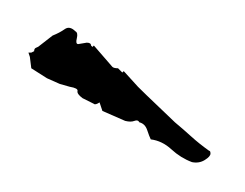

<svg xmlns="http://www.w3.org/2000/svg" viewBox="-20 -369 172 135"><path d="M115 -255Q107 -258 100.5 -264Q94 -270 86 -271Q85 -273 83.5 -277.5Q82 -282 78 -283Q77 -285 74.5 -284Q72 -283 68 -284L52 -291L50 -297Q47 -295 46 -296L38 -300Q34 -303 34.5 -305Q35 -307 29 -308L22 -310L13 -314L2 -321L1 -329L0 -332H2L4 -333Q4 -335 5.5 -335.5Q7 -336 8 -337L17 -344Q22 -346 25.5 -348.5Q29 -351 33 -347Q35 -346 34 -342Q33 -338 35 -338L41 -339Q44 -339 44 -337L45 -336L46 -337L59 -322Q60 -321 63 -321L66 -318L67 -319L77 -308Q82 -303 91.5 -294Q101 -285 103 -283Q109 -278 114.5 -273Q120 -268 127 -263Q128 -263 128 -261Q128 -259 124 -256.5Q120 -254 115 -255Z"/></svg>

Font: Kolker Brush
Style: Regular
Weight: 400
Designer: Robert E. Leuschke
Foundry: Robert E. Leuschke
Version: Version 1.010; ttfautohint (v1.8.3)